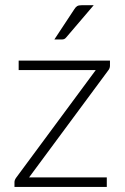

<svg xmlns="http://www.w3.org/2000/svg" viewBox="-20 -736 492 756"><path d="M413 -477.5Q413 -467 406 -458.5L94.5 -37.5H400.5V0H37V-19Q37 -27.5 44.5 -37.5L357 -460H53.5V-497.5H413ZM349 -715.5 241 -589Q237 -584 232.8 -582.2Q228.5 -580.5 222.5 -580.5H194L272.5 -699.5Q278 -708.5 284 -712Q290 -715.5 302 -715.5Z"/></svg>

Font: Lato Light
Style: Regular
Weight: 300
Designer: Lukasz Dziedzic
Foundry: Lukasz Dziedzic
Version: Version 1.104; Western+Polish opensource